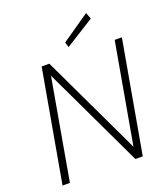

<svg xmlns="http://www.w3.org/2000/svg" viewBox="-161 -1017 982 1129"><g transform="rotate(-20 330.5 -453.0)"><path d="M34 0 158 -700H206L504 -72L615 -700H660L536 0H490L191 -630L80 0ZM346 -753 336 -785 511 -906 526 -866Z"/></g></svg>

Font: DM Sans 12pt ExtraLight
Style: Italic
Weight: 250
Italic angle: -10°
Version: Version 4.004;gftools[0.9.30]